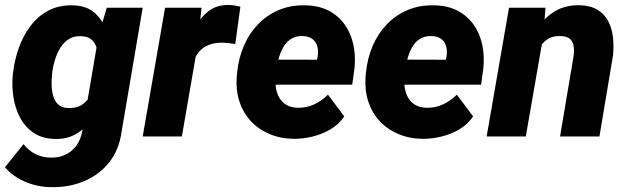

<svg xmlns="http://www.w3.org/2000/svg" viewBox="-32 -560 2574 788"><path d="M406.2 -528.3H553.7L467.3 -21Q457 55.2 415.8 106.7Q374.5 158.2 312 184.1Q249.5 210 175.3 208Q140.1 207.5 106.2 198.2Q72.3 189 42 171.1Q11.7 153.3 -11.7 126.5L64.5 31.7Q85.4 58.1 113.5 72.3Q141.6 86.4 175.3 86.9Q210 87.9 237.1 74.7Q264.2 61.5 281.7 37.1Q299.3 12.7 305.7 -21.5L372.1 -411.6ZM20.5 -254.4 22 -264.6Q27.8 -314.5 45.4 -363.8Q63 -413.1 93 -453.1Q123 -493.2 166.3 -516.4Q209.5 -539.6 267.1 -538.1Q320.3 -536.6 352.3 -510.7Q384.3 -484.9 400.4 -444.3Q416.5 -403.8 421.4 -357.2Q426.3 -310.5 424.8 -267.6L423.8 -254.9Q416 -212.4 398.2 -165.5Q380.4 -118.7 352.3 -78.1Q324.2 -37.6 284.9 -12.9Q245.6 11.7 194.8 10.3Q141.6 9.3 106 -14.9Q70.3 -39.1 50 -77.9Q29.8 -116.7 22.9 -162.8Q16.1 -209 20.5 -254.4ZM182.6 -264.6 181.6 -254.4Q179.7 -235.4 179.9 -212.2Q180.2 -189 186 -167.5Q191.9 -146 206.1 -131.8Q220.2 -117.7 245.6 -116.7Q283.2 -114.7 307.6 -132.3Q332 -149.9 345.2 -179Q358.4 -208 362.3 -240.7L366.7 -279.8Q369.1 -301.8 369.4 -324.5Q369.6 -347.2 363.5 -366.7Q357.4 -386.2 342.3 -398.7Q327.1 -411.1 298.8 -411.6Q270 -412.6 249.3 -398.7Q228.5 -384.8 214.8 -362.3Q201.2 -339.8 193.4 -314Q185.5 -288.1 182.6 -264.6Z M781.7 -388.7 714.4 0H553.7L645.5 -528.3H794.9ZM954.6 -532.7 933.6 -379.4Q920.9 -381.3 908.2 -382.8Q895.5 -384.3 882.3 -384.8Q855.5 -385.3 833.7 -378.7Q812 -372.1 796.1 -358.6Q780.3 -345.2 770 -325.2Q759.8 -305.2 754.9 -278.8L728 -298.3Q732.9 -335.4 743.9 -377.2Q754.9 -418.9 774.9 -456.1Q794.9 -493.2 826.7 -516.4Q858.4 -539.6 904.8 -539.6Q917.5 -539.6 929.7 -537.6Q941.9 -535.6 954.6 -532.7Z M1172.4 9.8Q1117.7 8.8 1072.8 -10.5Q1027.8 -29.8 996.6 -64Q965.3 -98.1 950.4 -144.3Q935.5 -190.4 939.5 -245.1L941.4 -264.2Q947.3 -321.8 968.8 -371.8Q990.2 -421.9 1026.4 -459.7Q1062.5 -497.6 1111.6 -518.6Q1160.6 -539.6 1221.7 -538.1Q1276.9 -537.1 1317.1 -516.1Q1357.4 -495.1 1382.8 -459.2Q1408.2 -423.3 1418.2 -377.2Q1428.2 -331.1 1422.9 -279.3L1413.6 -212.4H993.7L1010.3 -315.4L1269 -314.9L1272 -329.1Q1275.4 -352.1 1270 -370.6Q1264.6 -389.2 1250 -400.1Q1235.4 -411.1 1210.4 -412.1Q1180.2 -412.6 1160.4 -398.9Q1140.6 -385.3 1128.7 -362.8Q1116.7 -340.3 1110.4 -314.2Q1104 -288.1 1101.1 -264.2L1099.1 -245.6Q1097.2 -221.7 1100.6 -199.2Q1104 -176.8 1114.5 -158.7Q1125 -140.6 1143.1 -129.6Q1161.1 -118.7 1188.5 -117.7Q1225.1 -116.7 1256.8 -131.3Q1288.6 -146 1314 -171.4L1380.9 -82.5Q1358.9 -49.3 1324.2 -29.1Q1289.6 -8.8 1249.8 0.7Q1210 10.3 1172.4 9.8Z M1701.2 9.8Q1646.5 8.8 1601.6 -10.5Q1556.6 -29.8 1525.4 -64Q1494.1 -98.1 1479.2 -144.3Q1464.4 -190.4 1468.3 -245.1L1470.2 -264.2Q1476.1 -321.8 1497.6 -371.8Q1519 -421.9 1555.2 -459.7Q1591.3 -497.6 1640.4 -518.6Q1689.5 -539.6 1750.5 -538.1Q1805.7 -537.1 1845.9 -516.1Q1886.2 -495.1 1911.6 -459.2Q1937 -423.3 1947 -377.2Q1957 -331.1 1951.7 -279.3L1942.4 -212.4H1522.5L1539.1 -315.4L1797.9 -314.9L1800.8 -329.1Q1804.2 -352.1 1798.8 -370.6Q1793.5 -389.2 1778.8 -400.1Q1764.2 -411.1 1739.3 -412.1Q1709 -412.6 1689.2 -398.9Q1669.4 -385.3 1657.5 -362.8Q1645.5 -340.3 1639.2 -314.2Q1632.8 -288.1 1629.9 -264.2L1627.9 -245.6Q1626 -221.7 1629.4 -199.2Q1632.8 -176.8 1643.3 -158.7Q1653.8 -140.6 1671.9 -129.6Q1689.9 -118.7 1717.3 -117.7Q1753.9 -116.7 1785.6 -131.3Q1817.4 -146 1842.8 -171.4L1909.7 -82.5Q1887.7 -49.3 1853 -29.1Q1818.4 -8.8 1778.6 0.7Q1738.8 10.3 1701.2 9.8Z M2196.8 -406.7 2126 0H1965.3L2057.1 -528.3H2207ZM2156.7 -282.2 2123.5 -280.3Q2127.9 -327.6 2143.1 -374.3Q2158.2 -420.9 2185.3 -458.5Q2212.4 -496.1 2252.7 -517.8Q2293 -539.6 2347.7 -538.6Q2392.1 -537.1 2420.7 -519.5Q2449.2 -502 2464.4 -472.9Q2479.5 -443.8 2483.6 -407.5Q2487.8 -371.1 2483.9 -332.5L2428.2 0H2266.6L2322.8 -334Q2325.2 -356.9 2321.5 -374.5Q2317.9 -392.1 2304.9 -401.9Q2292 -411.6 2266.6 -412.1Q2238.3 -412.6 2219 -401.4Q2199.7 -390.1 2187.3 -370.8Q2174.8 -351.6 2167.7 -328.4Q2160.6 -305.2 2156.7 -282.2Z"/></svg>

Font: Roboto Black
Style: Italic
Weight: 900
Italic angle: -12°
Designer: Christian Robertson
Foundry: Google
Version: Version 3.0; 2020